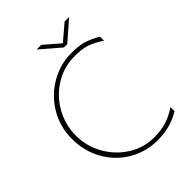

<svg xmlns="http://www.w3.org/2000/svg" viewBox="-266 -1080 1235 1235"><g transform="rotate(-45 351.5 -462.0)"><path d="M47 -377Q47 -486 100.5 -576Q154 -666 243.5 -718Q333 -770 434 -770Q504 -770 545 -757.5Q586 -745 640 -714V-677Q589 -712 545.5 -726.5Q502 -741 437 -741Q338 -741 256.5 -690.5Q175 -640 127.5 -555.5Q80 -471 80 -374Q80 -276 128 -192Q176 -108 255.5 -58.5Q335 -9 427 -9Q493 -9 542 -24.5Q591 -40 640 -73V-36Q592 -7 541.5 6.5Q491 20 431 20Q326 20 238 -31.5Q150 -83 98.5 -173.5Q47 -264 47 -377ZM293 -944H335L441 -853L548 -944H589L457 -829H427Z"/></g></svg>

Font: Poiret One
Style: Regular
Weight: 400
Designer: Denis Masharov (denis.masharov@gmail.com), Cyreal (Charset Expansion)
Foundry: Denis Masharov
Version: Version 1.101